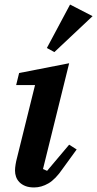

<svg xmlns="http://www.w3.org/2000/svg" viewBox="-20 -812 427 844"><path d="M130 12Q107 12 91 5.5Q75 -1 65 -11.5Q55 -22 50.5 -35Q46 -48 46 -62Q46 -74 48.5 -89Q51 -104 54 -115L134 -438H51L64 -491L284 -534L169 -69L187 -61L284 -176L317 -155L256 -71Q224 -24 193 -6Q162 12 130 12ZM186 -601 288 -792 387 -741 219 -583Z"/></svg>

Font: IBM Plex Serif SmBld
Style: Italic
Weight: 600
Italic angle: -14°
Designer: Mike Abbink, Paul van der Laan, Pieter van Rosmalen
Foundry: Bold Monday
Version: Version 3.001